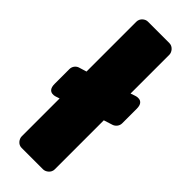

<svg xmlns="http://www.w3.org/2000/svg" viewBox="-291 -819 888 888"><g transform="rotate(45 153.0 -375.0)"><path d="M258 -496V-750C258 -766 243 -788 220 -788H79C63 -788 42 -773 42 -750V-424L3 -412C-11 -407 -22 -393 -22 -376V-279C-22 -222 27 -243 27 -243L42 -248V0C42 16 56 38 79 38H220C236 38 258 23 258 0V-321L302 -335C316 -340 328 -354 328 -371V-467C328 -524 278 -503 278 -503Z"/></g></svg>

Font: Asimov Print
Style: E
Weight: 500
Designer: Google
Version: Version 2.000980; 2014